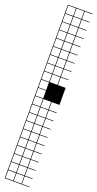

<svg xmlns="http://www.w3.org/2000/svg" viewBox="-193 -785 529 1043"><g transform="rotate(20 71.5 -263.5)"><path d="M0 238.1V-765.1H142.9V-761.9H98.4V-717.5H142.9V-714.3H98.4V-669.8H142.9V-666.7H98.4V-622.2H142.9V-619H98.4V-574.6H142.9V-571.4H98.4V-527H142.9V-523.8H98.4V-479.4H142.9V-476.2H98.4V-431.7H142.9V-428.6H98.4V-384.1H142.9V-381H98.4V-336.5H142.9V-238.1H98.4V-193.7H142.9V-190.5H98.4V-146H142.9V-142.9H98.4V-98.4H142.9V-95.2H98.4V-50.8H142.9V-47.6H98.4V-3.2H142.9V0H98.4V44.4H142.9V47.6H98.4V92.1H142.9V95.2H98.4V139.7H142.9V142.9H98.4V187.3H142.9V190.5H98.4V234.9H142.9V238.1ZM50.8 -717.5H95.2V-761.9H50.8ZM3.2 -717.5H47.6V-761.9H3.2ZM3.2 -669.8H47.6V-714.3H3.2ZM50.8 -669.8H95.2V-714.3H50.8ZM3.2 -622.2H47.6V-666.7H3.2ZM50.8 -622.2H95.2V-666.7H50.8ZM50.8 -574.6H95.2V-619H50.8ZM3.2 -574.6H47.6V-619H3.2ZM50.8 -527H95.2V-571.4H50.8ZM3.2 -527H47.6V-571.4H3.2ZM50.8 -479.4H95.2V-523.8H50.8ZM3.2 -479.4H47.6V-523.8H3.2ZM50.8 -431.7H95.2V-476.2H50.8ZM3.2 -431.7H47.6V-476.2H3.2ZM3.2 -384.1H47.6V-428.6H3.2ZM50.8 -384.1H95.2V-428.6H50.8ZM3.2 -336.5H47.6V-381H3.2ZM50.8 -336.5H95.2V-381H50.8ZM47.6 -333.3H3.2V-288.9H47.6ZM3.2 -241.3H47.6V-285.7H3.2ZM3.2 -193.7H47.6V-238.1H3.2ZM50.8 -193.7H95.2V-238.1H50.8ZM3.2 -146H47.6V-190.5H3.2ZM50.8 -146H95.2V-190.5H50.8ZM3.2 -98.4H47.6V-142.9H3.2ZM50.8 -98.4H95.2V-142.9H50.8ZM3.2 -50.8H47.6V-95.2H3.2ZM50.8 -50.8H95.2V-95.2H50.8ZM3.2 -3.2H47.6V-47.6H3.2ZM50.8 -3.2H95.2V-47.6H50.8ZM3.2 44.4H47.6V0H3.2ZM50.8 44.4H95.2V0H50.8ZM3.2 92.1H47.6V47.6H3.2ZM50.8 92.1H95.2V47.6H50.8ZM50.8 139.7H95.2V95.2H50.8ZM3.2 139.7H47.6V95.2H3.2ZM50.8 187.3H95.2V142.9H50.8ZM3.2 187.3H47.6V142.9H3.2ZM3.2 234.9H47.6V190.5H3.2ZM50.8 234.9H95.2V190.5H50.8Z"/></g></svg>

Font: Jacquard 12 Charted
Style: Regular
Weight: 400
Designer: Sarah Cadigan-Fried
Version: Version 1.000